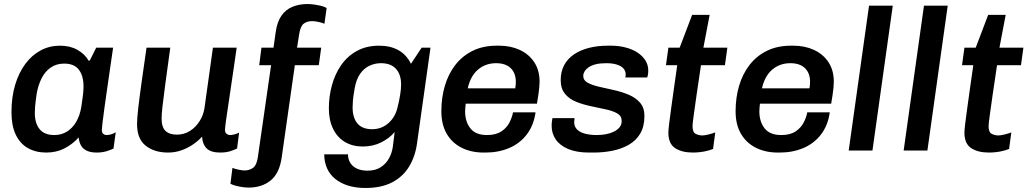

<svg xmlns="http://www.w3.org/2000/svg" viewBox="-20 -748 5107 954"><path d="M210 10Q157 10 118 -12.5Q79 -35 58 -79.5Q37 -124 37 -190Q37 -265 55 -325.5Q73 -386 105.5 -430Q138 -474 182 -497.5Q226 -521 278 -521Q328 -521 364.5 -500.5Q401 -480 420 -447H426L458 -511H542Q536 -470 528.5 -418.5Q521 -367 513.5 -314.5Q506 -262 499.5 -216Q493 -170 489.5 -139.5Q486 -109 486 -102Q486 -89 493 -83Q500 -77 511 -77Q522 -77 535 -81.5Q548 -86 555 -91L544 -10Q531 -3 509 3.5Q487 10 461 10Q430 10 410.5 0.5Q391 -9 382 -26Q373 -43 371 -65Q340 -31 300 -10.5Q260 10 210 10ZM250 -77Q285 -77 312.5 -94Q340 -111 358.5 -142.5Q377 -174 384 -217Q391 -263 393 -283.5Q395 -304 395 -318Q395 -371 372 -401.5Q349 -432 299 -432Q260 -432 231.5 -412Q203 -392 186 -357.5Q169 -323 162 -281Q156 -238 154.5 -219.5Q153 -201 153 -188Q153 -135 177 -106Q201 -77 250 -77Z M815 10Q747 10 704 -24Q661 -58 661 -131Q661 -160 667 -212Q673 -264 683.5 -339Q694 -414 708 -511H826Q810 -394 800.5 -324Q791 -254 787 -216.5Q783 -179 783 -159Q783 -116 802.5 -97.5Q822 -79 859 -79Q895 -79 924 -97.5Q953 -116 972 -146.5Q991 -177 996 -211L1038 -511H1156Q1147 -448 1139.5 -397Q1132 -346 1126 -305.5Q1120 -265 1115.5 -234Q1111 -203 1107.5 -180.5Q1104 -158 1102 -142.5Q1100 -127 1099 -117Q1098 -107 1098 -102Q1098 -89 1106 -83Q1114 -77 1123 -77Q1134 -77 1147.5 -81Q1161 -85 1168 -89L1158 -10Q1150 -6 1128 2Q1106 10 1074 10Q1027 10 1006.5 -11Q986 -32 984 -69Q966 -49 940 -31Q914 -13 882.5 -1.5Q851 10 815 10Z M1216 184Q1201 184 1184 181.5Q1167 179 1151.5 175Q1136 171 1125 165L1135 86Q1146 91 1165 95Q1184 99 1195 99Q1218 99 1236.5 86.5Q1255 74 1261 34L1327 -424H1268L1279 -511H1339L1350 -589Q1357 -639 1378 -669.5Q1399 -700 1432.5 -714Q1466 -728 1508 -728Q1523 -728 1540.5 -725.5Q1558 -723 1575 -719Q1592 -715 1603 -708L1592 -630Q1581 -635 1562.5 -639Q1544 -643 1532 -643Q1504 -643 1488 -629.5Q1472 -616 1466 -575L1456 -511H1576L1564 -424H1445L1380 32Q1369 113 1325 148.5Q1281 184 1216 184Z M1796 186Q1747 186 1709 174Q1671 162 1644.5 140Q1618 118 1604.5 87Q1591 56 1591 19H1709Q1709 42 1720 60.5Q1731 79 1753 89.5Q1775 100 1806 100Q1845 100 1871.5 83Q1898 66 1913 38.5Q1928 11 1932 -20L1941 -92Q1915 -61 1874 -40.5Q1833 -20 1782 -20Q1732 -20 1694 -42.5Q1656 -65 1635 -108Q1614 -151 1614 -210Q1614 -268 1629 -323.5Q1644 -379 1674.5 -423.5Q1705 -468 1752.5 -494.5Q1800 -521 1864 -521Q1920 -521 1960 -498.5Q2000 -476 2022 -431L2075 -511H2119L2052 -35Q2043 30 2012.5 80Q1982 130 1928.5 158Q1875 186 1796 186ZM1829 -106Q1877 -106 1911.5 -137.5Q1946 -169 1956 -218Q1963 -245 1968 -275Q1973 -305 1973 -328Q1973 -378 1947.5 -406Q1922 -434 1873 -434Q1843 -434 1816 -421.5Q1789 -409 1769.5 -381.5Q1750 -354 1742 -308Q1735 -267 1733.5 -247.5Q1732 -228 1732 -214Q1732 -163 1756 -134.5Q1780 -106 1829 -106Z M2383 10Q2321 10 2273.5 -14Q2226 -38 2199.5 -83.5Q2173 -129 2173 -195Q2173 -263 2190.5 -322Q2208 -381 2242.5 -425.5Q2277 -470 2328.5 -495.5Q2380 -521 2449 -521H2461Q2517 -521 2562.5 -500Q2608 -479 2634.5 -439Q2661 -399 2661 -342Q2661 -330 2659.5 -313.5Q2658 -297 2655 -277Q2652 -257 2648 -233H2294Q2293 -224 2292 -213Q2291 -202 2291 -195Q2291 -144 2317 -110.5Q2343 -77 2400 -77Q2444 -77 2471 -95Q2498 -113 2511.5 -139.5Q2525 -166 2529 -190H2641Q2632 -125 2597.5 -80Q2563 -35 2510 -12.5Q2457 10 2393 10ZM2304 -309H2540Q2542 -320 2542.5 -327Q2543 -334 2543 -341Q2543 -385 2517.5 -409.5Q2492 -434 2445 -434Q2393 -434 2355.5 -402.5Q2318 -371 2304 -309Z M2907 10Q2845 10 2803.5 -7.5Q2762 -25 2741.5 -55Q2721 -85 2721 -122Q2721 -135 2722.5 -145.5Q2724 -156 2725 -161H2835Q2834 -154 2833.5 -150Q2833 -146 2833 -141Q2833 -118 2848.5 -103.5Q2864 -89 2890 -83Q2916 -77 2945 -77Q2968 -77 2990 -81Q3012 -85 3029.5 -93.5Q3047 -102 3058 -115Q3069 -128 3069 -147Q3069 -172 3047 -184.5Q3025 -197 2990.5 -204.5Q2956 -212 2917.5 -220Q2879 -228 2844.5 -241.5Q2810 -255 2788 -281Q2766 -307 2766 -350Q2766 -392 2783 -424Q2800 -456 2831.5 -477.5Q2863 -499 2906 -510Q2949 -521 3001 -521H3015Q3055 -521 3089 -512Q3123 -503 3148 -486.5Q3173 -470 3187 -447.5Q3201 -425 3201 -398Q3201 -386 3199.5 -377Q3198 -368 3196 -363H3087Q3088 -367 3088.5 -371Q3089 -375 3089 -378Q3089 -395 3078 -407.5Q3067 -420 3045.5 -427Q3024 -434 2992 -434Q2961 -434 2939.5 -428.5Q2918 -423 2904.5 -413.5Q2891 -404 2884.5 -393Q2878 -382 2878 -371Q2878 -349 2900 -337Q2922 -325 2956.5 -317Q2991 -309 3030 -300.5Q3069 -292 3103.5 -277.5Q3138 -263 3160 -238Q3182 -213 3182 -172Q3182 -119 3161 -84Q3140 -49 3104 -28.5Q3068 -8 3023 1Q2978 10 2930 10Z M3423 10Q3368 10 3334.5 -12Q3301 -34 3301 -89Q3301 -102 3305 -135Q3309 -168 3315.5 -214.5Q3322 -261 3329.5 -315Q3337 -369 3345 -424H3289L3301 -511H3357L3419 -674H3506L3475 -511H3594L3582 -424H3463Q3451 -344 3441.5 -279Q3432 -214 3426.5 -172.5Q3421 -131 3421 -121Q3421 -91 3436.5 -83Q3452 -75 3470 -75Q3481 -75 3501 -80Q3521 -85 3534 -90L3523 -8Q3511 -3 3493.5 1.5Q3476 6 3457.5 8Q3439 10 3423 10Z M3845 10Q3783 10 3735.5 -14Q3688 -38 3661.5 -83.5Q3635 -129 3635 -195Q3635 -263 3652.5 -322Q3670 -381 3704.5 -425.5Q3739 -470 3790.5 -495.5Q3842 -521 3911 -521H3923Q3979 -521 4024.5 -500Q4070 -479 4096.5 -439Q4123 -399 4123 -342Q4123 -330 4121.5 -313.5Q4120 -297 4117 -277Q4114 -257 4110 -233H3756Q3755 -224 3754 -213Q3753 -202 3753 -195Q3753 -144 3779 -110.5Q3805 -77 3862 -77Q3906 -77 3933 -95Q3960 -113 3973.5 -139.5Q3987 -166 3991 -190H4103Q4094 -125 4059.5 -80Q4025 -35 3972 -12.5Q3919 10 3855 10ZM3766 -309H4002Q4004 -320 4004.5 -327Q4005 -334 4005 -341Q4005 -385 3979.5 -409.5Q3954 -434 3907 -434Q3855 -434 3817.5 -402.5Q3780 -371 3766 -309Z M4197 0 4298 -720H4416L4315 0Z M4470 0 4571 -720H4689L4588 0Z M4894 10Q4839 10 4805.5 -12Q4772 -34 4772 -89Q4772 -102 4776 -135Q4780 -168 4786.5 -214.5Q4793 -261 4800.5 -315Q4808 -369 4816 -424H4760L4772 -511H4828L4890 -674H4977L4946 -511H5065L5053 -424H4934Q4922 -344 4912.5 -279Q4903 -214 4897.5 -172.5Q4892 -131 4892 -121Q4892 -91 4907.5 -83Q4923 -75 4941 -75Q4952 -75 4972 -80Q4992 -85 5005 -90L4994 -8Q4982 -3 4964.5 1.5Q4947 6 4928.5 8Q4910 10 4894 10Z"/></svg>

Font: Chivo Medium Medium
Style: Italic
Weight: 500
Italic angle: -8.05°
Version: Version 2.002